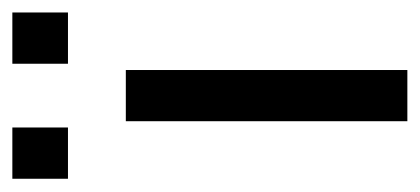

<svg xmlns="http://www.w3.org/2000/svg" viewBox="-228 -458 657 300"><g transform="rotate(-90 100.0 -308.5)"><path d="M0 0ZM0 0ZM230 -530.3ZM149.9 -617.2H230V-530.3H149.9ZM-29.8 -617.2H50.3V-530.3H-29.8ZM60.1 -439.9H140.1V0H60.1Z"/></g></svg>

Font: Pfennig
Style: Medium
Weight: 500
Version: Version 20120410 ; ttfautohint (v0.8)